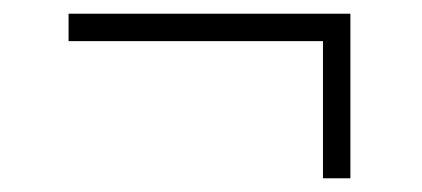

<svg xmlns="http://www.w3.org/2000/svg" viewBox="-20 -394 615 280"><path d="M80 -374H491V-134H451V-334H80Z"/></svg>

Font: Newsreader 72pt SemiBold
Style: Regular
Weight: 600
Designer: Hugues Gentile
Foundry: Production Type
Version: Version 1.003; ttfautohint (v1.8.3)